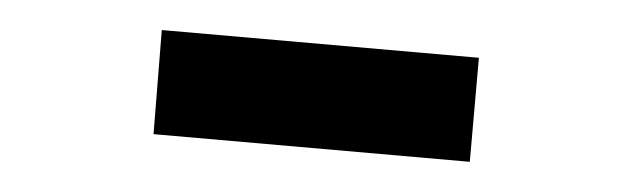

<svg xmlns="http://www.w3.org/2000/svg" viewBox="-26 -868 751 228"><g transform="rotate(5 350.0 -754.0)"><path d="M161 -692H538V-816H160Z"/></g></svg>

Font: GenEiGothic-pro-Heavy
Style: Bold
Weight: 900
Designer: Ryoko NISHIZUKA (kana & ideographs); Paul D. Hunt (Latin, Greek & Cyrillic); Wenlong ZHANG (bopomofo); Sandoll Communica
Foundry: Adobe Systems Incorporated; o_tamon
Version: Version 1.000.140830